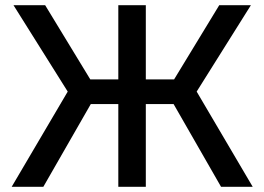

<svg xmlns="http://www.w3.org/2000/svg" viewBox="-20 -720 1019 740"><path d="M436 0V-319H330L147 0H25L241 -367L32 -700H154L328 -414H436V-700H542V-414H651L825 -700H947L738 -367L954 0H832L649 -319H542V0Z"/></svg>

Font: NT Somic Medium
Style: Regular
Weight: 500
Designer: Ravid Balaliev — lead type designer, mastering
Michael Voronin — secret advisor, marketing
Ivan Kovalenko — best boy
Foundry: NT Type
Version: Version 0.7